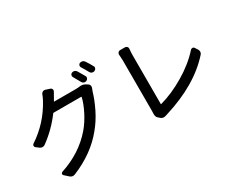

<svg xmlns="http://www.w3.org/2000/svg" viewBox="-121 -1307 2242 1843"><g transform="rotate(-30 1000.0 -386.0)"><path d="M452.1 -643.6Q450.2 -639.6 454.1 -639.6H691.4Q712.9 -639.6 732.4 -642.6Q741.2 -643.6 750 -643.6Q776.4 -643.6 795.9 -631.8L818.4 -618.2Q831.1 -610.4 834.5 -596.2Q837.9 -582 832 -569.3Q825.2 -553.7 820.3 -539.1Q796.9 -458 752 -366.7Q707 -275.4 643.6 -199.2Q506.8 -30.3 276.4 64.5Q264.6 69.3 253.9 69.3Q235.4 69.3 217.8 53.7L176.8 16.6Q168 9.8 170.4 -1.5Q172.9 -12.7 184.6 -16.6Q410.2 -90.8 551.8 -254.9Q604.5 -316.4 646.5 -398.4Q688.5 -480.5 703.1 -545.9Q704.1 -549.8 699.2 -549.8H395.5Q390.6 -549.8 388.7 -546.9Q293.9 -418.9 166 -326.2Q153.3 -316.4 138.2 -316.9Q123 -317.4 110.4 -326.2L78.1 -350.6Q68.4 -357.4 68.4 -369.1Q68.4 -381.8 79.1 -389.6Q260.7 -508.8 364.3 -702.1Q377 -724.6 389.6 -758.8Q395.5 -772.5 408.2 -778.8Q420.9 -785.2 433.6 -781.2L484.4 -764.6Q496.1 -760.7 500.5 -748.5Q504.9 -736.3 498 -724.6Q484.4 -701.2 464.8 -666Q454.1 -646.5 452.1 -643.6ZM726.6 -752Q721.7 -759.8 721.7 -767.6Q721.7 -771.5 722.7 -776.4Q726.6 -789.1 739.3 -794.9Q752.9 -800.8 767.6 -796.4Q782.2 -792 790 -779.3Q812.5 -743.2 835.9 -701.2Q842.8 -689.5 837.9 -676.3Q833 -663.1 820.3 -657.2L818.4 -656.2Q810.5 -653.3 803.7 -653.3Q796.9 -653.3 791 -656.2Q777.3 -661.1 770.5 -673.8Q746.1 -718.8 726.6 -752ZM839.8 -795.9Q835 -802.7 835 -811.5Q835 -815.4 835.9 -819.3Q839.8 -832 851.6 -837.9H852.5Q860.4 -840.8 868.2 -840.8Q875 -840.8 880.9 -838.9Q895.5 -835 903.3 -822.3Q928.7 -785.2 950.2 -745.1Q955.1 -738.3 955.1 -730.5Q955.1 -725.6 953.1 -719.7Q948.2 -707 935.5 -701.2L933.6 -700.2Q926.8 -697.3 918.9 -697.3Q913.1 -697.3 906.2 -699.2Q892.6 -704.1 885.7 -716.8Q863.3 -758.8 839.8 -795.9Z M1315.4 12.7Q1301.8 17.6 1290 17.6Q1271.5 17.6 1257.8 5.9L1236.3 -12.7Q1219.7 -27.3 1219.7 -55.7Q1219.7 -61.5 1219.7 -68.4Q1220.7 -76.2 1220.7 -90.8V-650.4L1216.8 -720.7Q1216.8 -731.4 1224.6 -740.2Q1233.4 -751 1247.1 -751H1301.8Q1315.4 -751 1324.2 -740.7Q1333 -730.5 1331.1 -716.8Q1327.1 -680.7 1327.1 -651.4V-108.4Q1327.1 -103.5 1331.1 -105.5Q1463.9 -141.6 1604.5 -225.1Q1745.1 -308.6 1837.9 -413.1Q1845.7 -422.9 1858.9 -422.4Q1872.1 -421.9 1878.9 -411.1L1898.4 -380.9Q1906.2 -369.1 1906.2 -355.5Q1906.2 -337.9 1894.5 -325.2Q1698.2 -105.5 1334 6.8Q1324.2 9.8 1315.4 12.7Z"/></g></svg>

Font: Gen Jyuu Gothic L Monospace Medium
Style: Regular
Weight: 500
Designer: [Source Han Sans]
Ryoko NISHIZUKA  (kana & ideographs); Paul D. Hunt (Latin, Greek & Cyrillic); Wenlong ZHANG  (bopomofo
Version: Version 1.002.20150607